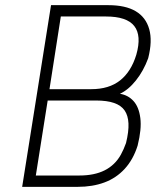

<svg xmlns="http://www.w3.org/2000/svg" viewBox="-20 -725 648 745"><path d="M66 0 178 -705H400Q467 -705 506.5 -681.5Q546 -658 559 -612Q572 -566 555 -499Q537 -450 507.5 -413Q478 -376 445 -361H446Q477 -356 498 -333Q519 -310 524.5 -267Q530 -224 514 -160Q497 -106 464 -70Q431 -34 385 -17Q339 0 282 0ZM119 -44H288Q317 -44 341.5 -49Q366 -54 386 -64Q406 -74 422 -89.5Q438 -105 449 -125Q460 -145 469 -170Q480 -215 478.5 -246Q477 -277 463.5 -296.5Q450 -316 422.5 -325.5Q395 -335 353 -335H165ZM172 -379H334Q403 -379 446 -413Q489 -447 509 -513Q530 -587 501 -624Q472 -661 391 -661H216Z"/></svg>

Font: Nunito Sans 7pt Condensed ExtraLight
Style: Italic
Weight: 250
Width: 3
Italic angle: -9°
Designer: Vernon Adams
Foundry: Vernon Adams
Version: Version 3.101;gftools[0.9.27]